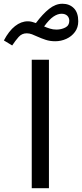

<svg xmlns="http://www.w3.org/2000/svg" viewBox="-83 -984 429 1004"><path d="M147.7 -845.7Q174.1 -882.1 196.3 -897.1Q218.5 -912.1 238.8 -912.1Q257.8 -912.1 268.6 -901.9Q279.3 -891.6 279.3 -875Q279.3 -850.6 258.4 -840Q237.5 -829.3 211.9 -829.3Q194.3 -829.3 178.1 -834.4Q161.9 -839.4 147.7 -845.7ZM104.7 -863.3Q94.7 -867.2 84.2 -869.9Q73.7 -872.6 62.3 -872.6Q27.6 -872.6 -4.4 -847.5Q-36.4 -822.5 -62.7 -772.5L-19.3 -746.3Q-2.4 -771.7 14.5 -790.8Q31.5 -809.8 56.6 -809.8Q70.6 -809.8 84.2 -804.7Q97.9 -799.6 113.5 -792.2Q132.8 -783.4 155.5 -775.9Q178.2 -768.3 205.8 -768.3Q236.3 -768.3 263.8 -780.8Q291.3 -793.2 308.7 -816.7Q326.2 -840.1 326.2 -872.8Q326.2 -918.2 303 -941.3Q279.8 -964.4 243.2 -964.4Q207.8 -964.4 174.2 -937.9Q140.6 -911.4 104.7 -863.3ZM172.9 0V-671.6H83V0Z"/></svg>

Font: Estedad-FD-VF Thin
Style: Regular
Weight: 100
Designer: Amin Abedi
Version: Version 5.0